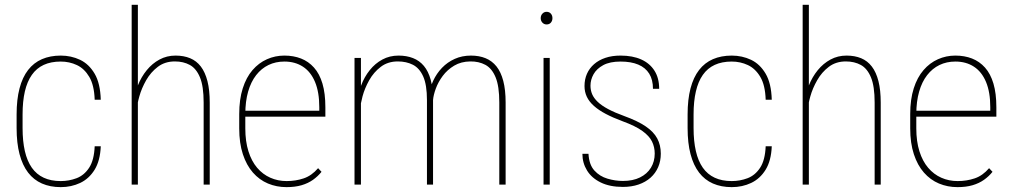

<svg xmlns="http://www.w3.org/2000/svg" viewBox="-20 -770 4224 801"><path d="M233.4 -14.6Q268.1 -14.6 299.6 -26.6Q331.1 -38.6 351.8 -70.1Q372.6 -101.6 375 -159.7H400.4Q397.9 -99.6 374.8 -62Q351.6 -24.4 314.5 -6.8Q277.3 10.7 233.4 10.7Q189.5 10.7 155 -4.4Q120.6 -19.5 97.2 -50Q73.7 -80.6 61.5 -127Q49.3 -173.3 49.3 -235.8V-292.5Q49.3 -355 61.5 -401.4Q73.7 -447.8 97.2 -478Q120.6 -508.3 155 -523.2Q189.5 -538.1 233.4 -538.1Q276.9 -538.1 314 -520.5Q351.1 -502.9 374.8 -462.6Q398.4 -422.4 400.4 -354H375Q373 -414.6 352.5 -449.2Q332 -483.9 300.8 -498.5Q269.5 -513.2 233.4 -513.2Q192.4 -513.2 162.4 -499.3Q132.3 -485.4 112.8 -457.5Q93.3 -429.7 83.7 -388.4Q74.2 -347.2 74.2 -292.5V-235.8Q74.2 -181.2 83.7 -139.6Q93.3 -98.1 112.8 -70.3Q132.3 -42.5 162.4 -28.6Q192.4 -14.6 233.4 -14.6Z M555.2 -750V0H529.3V-750ZM550.8 -311 537.1 -339.4Q541 -377.9 555.2 -413.6Q569.3 -449.2 592.3 -477.3Q615.2 -505.4 645.5 -521.7Q675.8 -538.1 712.4 -538.1Q746.6 -538.1 773.2 -527.1Q799.8 -516.1 817.9 -492.4Q835.9 -468.8 845.5 -431.4Q855 -394 855 -341.8V0H829.6V-342.3Q829.6 -410.2 814.2 -447.3Q798.8 -484.4 772 -499Q745.1 -513.7 709.5 -513.7Q668 -513.7 638.4 -491.2Q608.9 -468.8 589.8 -435.3Q570.8 -401.9 561.3 -367.9Q551.8 -334 550.8 -311Z M1175.3 10.7Q1133.8 10.7 1097.9 -4.4Q1062 -19.5 1035.2 -50Q1008.3 -80.6 993.2 -126.7Q978 -172.9 978 -234.4V-293.9Q978 -355.5 992.7 -401.4Q1007.3 -447.3 1033.4 -477.5Q1059.6 -507.8 1093.8 -522.9Q1127.9 -538.1 1166.5 -538.1Q1204.6 -538.1 1235.8 -525.9Q1267.1 -513.7 1290 -488Q1313 -462.4 1325.2 -421.4Q1337.4 -380.4 1337.4 -322.3V-283.2H994.6V-308.1H1312V-322.8Q1312 -385.7 1294.2 -428.2Q1276.4 -470.7 1243.7 -491.9Q1210.9 -513.2 1166.5 -513.2Q1129.9 -513.2 1100.1 -498.8Q1070.3 -484.4 1048.6 -456.5Q1026.9 -428.7 1015.1 -387.7Q1003.4 -346.7 1003.4 -293.9V-234.4Q1003.4 -180.2 1016.4 -138.9Q1029.3 -97.7 1052.7 -70.1Q1076.2 -42.5 1107.7 -28.6Q1139.2 -14.6 1175.8 -14.6Q1213.9 -14.6 1247.1 -25.9Q1280.3 -37.1 1307.1 -68.4L1321.3 -53.2Q1306.6 -34.7 1286.1 -20Q1265.6 -5.4 1238.3 2.7Q1210.9 10.7 1175.3 10.7Z M1485.8 -415V0H1459V-528.3H1485.8ZM1481.9 -311 1469.2 -339.4Q1473.1 -377.9 1486.6 -413.6Q1500 -449.2 1522.5 -477.3Q1544.9 -505.4 1575.2 -521.7Q1605.5 -538.1 1642.6 -538.1Q1676.3 -538.1 1703.1 -527.6Q1730 -517.1 1748.5 -494.9Q1767.1 -472.7 1776.9 -437Q1786.6 -401.4 1786.6 -351.1V0H1761.2V-352.1Q1761.2 -416 1745.6 -450.9Q1730 -485.8 1702.6 -499.8Q1675.3 -513.7 1639.6 -513.7Q1598.1 -513.7 1568.6 -491.2Q1539.1 -468.8 1520.3 -435.3Q1501.5 -401.9 1492.4 -367.9Q1483.4 -334 1481.9 -311ZM1786.6 -352.5 1769 -369.1Q1772.9 -402.3 1787.1 -432.9Q1801.3 -463.4 1824 -487.1Q1846.7 -510.7 1877.2 -524.4Q1907.7 -538.1 1944.8 -538.1Q1979 -538.1 2005.9 -527.1Q2032.7 -516.1 2051.3 -492.9Q2069.8 -469.7 2079.6 -432.4Q2089.4 -395 2089.4 -342.3V0H2063V-342.3Q2063 -410.2 2047.6 -447.5Q2032.2 -484.9 2004.9 -499.5Q1977.5 -514.2 1941.9 -513.7Q1903.3 -513.2 1874.8 -496.1Q1846.2 -479 1827.1 -453.4Q1808.1 -427.7 1798.1 -400.4Q1788.1 -373 1786.6 -352.5Z M2273.4 -528.3V0H2247.6V-528.3ZM2235.8 -694.3Q2235.8 -705.6 2242.9 -713.1Q2250 -720.7 2260.3 -720.7Q2271.5 -720.7 2278.1 -713.1Q2284.7 -705.6 2284.7 -694.3Q2284.7 -683.1 2278.1 -675.5Q2271.5 -668 2260.3 -668Q2250 -668 2242.9 -675.5Q2235.8 -683.1 2235.8 -694.3Z M2711.4 -129.4Q2711.4 -156.2 2700.2 -179.4Q2689 -202.6 2659.9 -223.6Q2630.9 -244.6 2576.2 -264.6Q2536.6 -279.3 2507.1 -294.9Q2477.5 -310.5 2457.8 -328.1Q2438 -345.7 2428.2 -366.2Q2418.5 -386.7 2418.5 -411.1Q2418.5 -439 2428.7 -462.2Q2439 -485.4 2458.5 -502.4Q2478 -519.5 2505.9 -528.8Q2533.7 -538.1 2568.8 -538.1Q2619.1 -538.1 2655 -522Q2690.9 -505.9 2710.4 -475.1Q2730 -444.3 2730 -399.4H2704.1Q2704.1 -437.5 2688.5 -462.6Q2672.9 -487.8 2642.8 -500.5Q2612.8 -513.2 2568.8 -513.2Q2524.4 -513.2 2496.8 -498.3Q2469.2 -483.4 2456.3 -460.4Q2443.4 -437.5 2443.4 -412.6Q2443.4 -393.6 2450.4 -377Q2457.5 -360.4 2473.6 -345Q2489.7 -329.6 2517.1 -314.9Q2544.4 -300.3 2585 -285.6Q2640.1 -265.6 2673.6 -242.9Q2707 -220.2 2721.9 -192.4Q2736.8 -164.6 2736.8 -128.9Q2736.8 -98.1 2725.8 -72.8Q2714.8 -47.4 2694.1 -28.8Q2673.3 -10.3 2644 -0.2Q2614.7 9.8 2578.6 9.8Q2523.9 9.8 2486.1 -8.8Q2448.2 -27.3 2429 -58.8Q2409.7 -90.3 2409.7 -128.4H2435.1Q2437.5 -83 2459.7 -58.6Q2481.9 -34.2 2514.2 -24.7Q2546.4 -15.1 2578.6 -15.1Q2620.6 -15.1 2650.1 -29.8Q2679.7 -44.4 2695.6 -70.3Q2711.4 -96.2 2711.4 -129.4Z M3032.7 -14.6Q3067.4 -14.6 3098.9 -26.6Q3130.4 -38.6 3151.1 -70.1Q3171.9 -101.6 3174.3 -159.7H3199.7Q3197.3 -99.6 3174.1 -62Q3150.9 -24.4 3113.8 -6.8Q3076.7 10.7 3032.7 10.7Q2988.8 10.7 2954.3 -4.4Q2919.9 -19.5 2896.5 -50Q2873 -80.6 2860.8 -127Q2848.6 -173.3 2848.6 -235.8V-292.5Q2848.6 -355 2860.8 -401.4Q2873 -447.8 2896.5 -478Q2919.9 -508.3 2954.3 -523.2Q2988.8 -538.1 3032.7 -538.1Q3076.2 -538.1 3113.3 -520.5Q3150.4 -502.9 3174.1 -462.6Q3197.8 -422.4 3199.7 -354H3174.3Q3172.4 -414.6 3151.9 -449.2Q3131.3 -483.9 3100.1 -498.5Q3068.8 -513.2 3032.7 -513.2Q2991.7 -513.2 2961.7 -499.3Q2931.6 -485.4 2912.1 -457.5Q2892.6 -429.7 2883.1 -388.4Q2873.5 -347.2 2873.5 -292.5V-235.8Q2873.5 -181.2 2883.1 -139.6Q2892.6 -98.1 2912.1 -70.3Q2931.6 -42.5 2961.7 -28.6Q2991.7 -14.6 3032.7 -14.6Z M3354.5 -750V0H3328.6V-750ZM3350.1 -311 3336.4 -339.4Q3340.3 -377.9 3354.5 -413.6Q3368.7 -449.2 3391.6 -477.3Q3414.6 -505.4 3444.8 -521.7Q3475.1 -538.1 3511.7 -538.1Q3545.9 -538.1 3572.5 -527.1Q3599.1 -516.1 3617.2 -492.4Q3635.3 -468.8 3644.8 -431.4Q3654.3 -394 3654.3 -341.8V0H3628.9V-342.3Q3628.9 -410.2 3613.5 -447.3Q3598.1 -484.4 3571.3 -499Q3544.4 -513.7 3508.8 -513.7Q3467.3 -513.7 3437.7 -491.2Q3408.2 -468.8 3389.2 -435.3Q3370.1 -401.9 3360.6 -367.9Q3351.1 -334 3350.1 -311Z M3974.6 10.7Q3933.1 10.7 3897.2 -4.4Q3861.3 -19.5 3834.5 -50Q3807.6 -80.6 3792.5 -126.7Q3777.3 -172.9 3777.3 -234.4V-293.9Q3777.3 -355.5 3792 -401.4Q3806.6 -447.3 3832.8 -477.5Q3858.9 -507.8 3893.1 -522.9Q3927.2 -538.1 3965.8 -538.1Q4003.9 -538.1 4035.2 -525.9Q4066.4 -513.7 4089.4 -488Q4112.3 -462.4 4124.5 -421.4Q4136.7 -380.4 4136.7 -322.3V-283.2H3793.9V-308.1H4111.3V-322.8Q4111.3 -385.7 4093.5 -428.2Q4075.7 -470.7 4043 -491.9Q4010.3 -513.2 3965.8 -513.2Q3929.2 -513.2 3899.4 -498.8Q3869.6 -484.4 3847.9 -456.5Q3826.2 -428.7 3814.5 -387.7Q3802.7 -346.7 3802.7 -293.9V-234.4Q3802.7 -180.2 3815.7 -138.9Q3828.6 -97.7 3852.1 -70.1Q3875.5 -42.5 3907 -28.6Q3938.5 -14.6 3975.1 -14.6Q4013.2 -14.6 4046.4 -25.9Q4079.6 -37.1 4106.4 -68.4L4120.6 -53.2Q4106 -34.7 4085.4 -20Q4064.9 -5.4 4037.6 2.7Q4010.3 10.7 3974.6 10.7Z"/></svg>

Font: Roboto Condensed Thin
Style: Regular
Weight: 250
Width: 3
Designer: Christian Robertson
Foundry: Google
Version: Version 3.009; 2024